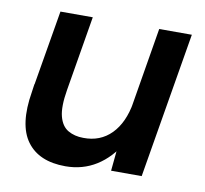

<svg xmlns="http://www.w3.org/2000/svg" viewBox="-63 -568 692 649"><g transform="rotate(10 282.5 -244.0)"><path d="M356 0 365 -92 433 -500H545L461 0ZM48 -228 94 -500H205L162 -243ZM162 -243Q152 -184 160.5 -151.5Q169 -119 191.5 -106Q214 -93 244 -93Q302 -92 340 -130.5Q378 -169 390 -240L432 -238Q419 -158 386.5 -102.5Q354 -47 307 -17.5Q260 12 201 12Q110 12 68.5 -44.5Q27 -101 46 -215L50 -243Z"/></g></svg>

Font: Figtree Light SemiBold
Style: Italic
Weight: 600
Italic angle: -9.5°
Version: Version 2.001;gftools[0.9.30]